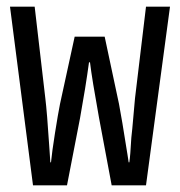

<svg xmlns="http://www.w3.org/2000/svg" viewBox="-20 -556 540 576"><path d="M10 -536H84L116 -261Q121 -221 128 -114L131 -69H133Q136 -100 145 -157Q154 -214 160 -244L204 -446H294L337 -244Q345 -203 362 -95Q361 -102 366 -69H368Q371 -88 374 -143Q377 -169 379.5 -199.5Q382 -230 385 -261L418 -536H490L418 0H315L277 -203Q256 -319 250 -369H247Q237 -295 220 -201L181 0H79Z"/></svg>

Font: Noto Sans Mono UI Cond
Style: Regular
Weight: 400
Width: 3
Monospace: yes
Designer: Monotype Design team
Foundry: Monotype Imaging Inc.
Version: Version 1.000